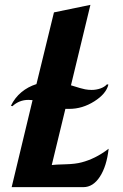

<svg xmlns="http://www.w3.org/2000/svg" viewBox="-20 -770 505 790"><path d="M272 -419Q316 -405 330 -402.5Q344 -400 357 -400Q376 -400 393 -406Q410 -412 420 -423L426 -422Q417 -384 368 -353Q319 -322 265 -322H249L193 -91Q208 -93 249 -94Q290 -95 316 -102Q343 -109 370.5 -122.5Q398 -136 427 -158Q419 -86 391 -43Q363 0 323 0H28L114 -358Q112 -358 106 -358.5Q100 -359 97 -359Q78 -359 61.5 -352.5Q45 -346 31 -333L25 -335Q41 -368 68 -390.5Q95 -413 130 -424L202 -719L352 -750Z"/></svg>

Font: Galada
Style: Regular
Weight: 400
Designer: Latin by Pablo Impallari, Bengali by Jeremie Hornus, Yoann Minet, and Juan Bruce
Foundry: black foundry
Version: Version 1.261;PS 1.261;hotconv 1.0.86;makeotf.lib2.5.63406